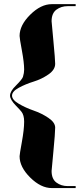

<svg xmlns="http://www.w3.org/2000/svg" viewBox="-20 -787 401 943"><path d="M233.4 52.7Q233.4 91.8 256.8 109.4Q280.3 127 312.5 127H351.6V136.7H234.4Q180.7 136.7 128.4 85Q76.2 33.2 76.2 -19.5Q76.2 -28.3 87.4 -89.8Q98.6 -151.4 98.6 -189.5Q98.6 -221.7 85.4 -238.3Q76.7 -249.5 58.6 -267.6Q29.3 -297.9 29.3 -317.4Q29.3 -338.9 58.6 -367.2Q88.9 -397.5 92.8 -409.7Q98.6 -428.7 98.6 -445.3Q98.6 -479.5 87.4 -539.6Q76.2 -599.6 76.2 -610.4Q76.2 -663.1 128.4 -714.8Q180.7 -766.6 234.4 -766.6H351.6V-756.8H312.5Q280.3 -756.8 256.8 -739.3Q233.4 -721.7 233.4 -682.6Q233.4 -678.7 242.2 -586.4Q251 -494.1 251 -473.6Q251 -444.3 217.8 -421.4Q184.6 -398.4 145 -386.2Q105.5 -374 72.3 -356Q39.1 -337.9 39.1 -317.4Q39.1 -296.9 72.3 -277.3Q105.5 -257.8 145 -244.1Q184.6 -230.5 217.8 -208Q251 -185.5 251 -160.2Q251 -133.8 242.2 -42.5Q233.4 48.8 233.4 52.7Z"/></svg>

Font: spinweradC
Style: Bold
Weight: 700
Width: 7
Version: Version 0.3